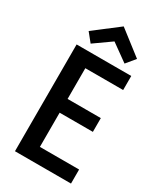

<svg xmlns="http://www.w3.org/2000/svg" viewBox="-245 -1104 1019 1196"><g transform="rotate(30 264.5 -506.0)"><path d="M177 -101H479V0H76V-768H469V-667H177L197 -691V-427L177 -446H436V-347H177L197 -371V-77ZM447 -878 394 -814 263 -908H279L149 -816L99 -878L274 -1012Z"/></g></svg>

Font: Yaldevi ExtraLight SemiBold
Style: Regular
Weight: 600
Version: Version 1.100